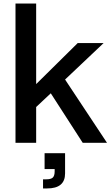

<svg xmlns="http://www.w3.org/2000/svg" viewBox="-20 -810 627 1089"><path d="M67.9 0V-790H185.1V-333L420.9 -565.9H567.9L349.1 -358.9L586.9 0H449.2L268.1 -280.8L185.1 -203.1V0ZM224.1 258.8V207H243.2Q269.5 207 279.8 196.8Q290 186.5 290 162.1V148.9H232.9V59.1H349.1V173.8Q349.1 258.8 247.1 258.8Z"/></svg>

Font: BDO Grotesk Medium
Style: Regular
Weight: 500
Designer: Deni Anggara
Foundry: Lokal Container
Version: Version 2.000